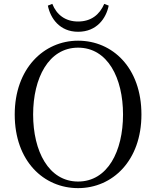

<svg xmlns="http://www.w3.org/2000/svg" viewBox="-20 -955 807 991"><path d="M227 -926C240 -861 288 -791 383 -791C480 -791 528 -861 541 -926L518 -935C494 -879 450 -844 383 -844C317 -844 272 -879 250 -935ZM383 16C561 16 710 -126 710 -364C710 -605 561 -745 383 -745C206 -745 56 -601 56 -364C56 -123 206 16 383 16ZM383 -18C231 -18 151 -175 151 -364C151 -552 231 -709 383 -709C536 -709 615 -552 615 -364C615 -175 536 -18 383 -18Z"/></svg>

Font: Source Han Serif CN
Style: Regular
Weight: 400
Designer: Ryoko NISHIZUKA 西塚涼子 (kana & ideographs); Frank Grießhammer (Latin, Greek & Cyrillic); Wenlong ZHANG 张文龙 (bopomofo); San
Foundry: Adobe
Version: Version 2.003;hotconv 1.1.1;makeotfexe 2.6.0